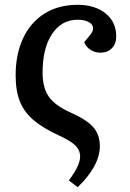

<svg xmlns="http://www.w3.org/2000/svg" viewBox="-20 -543 541 798"><path d="M303 235 266 207Q313 145 313 108Q313 81 293 61.5Q273 42 227 21Q161 -9 121 -42.5Q81 -76 63 -120.5Q45 -165 45 -230Q45 -317 75.5 -383Q106 -449 164 -486Q222 -523 303 -523Q374 -523 418.5 -487.5Q463 -452 463 -392Q463 -361 445 -342.5Q427 -324 397 -324Q376 -324 357 -335.5Q338 -347 330 -368L351 -393Q367 -411 367 -425Q367 -441 349.5 -451Q332 -461 303 -461Q236 -461 196.5 -402Q157 -343 157 -241Q157 -178 183 -141Q209 -104 274 -75Q340 -46 367.5 -14.5Q395 17 395 64Q395 146 303 235Z"/></svg>

Font: Literata 12pt Medium
Style: Italic
Weight: 500
Italic angle: -2°
Designer: Latin by Veronika Burian and Jose Scaglione. Greek by Irene Vlachou. Cyrillic by Vera Evstafieva
Foundry: TypeTogether
Version: Version 3.002